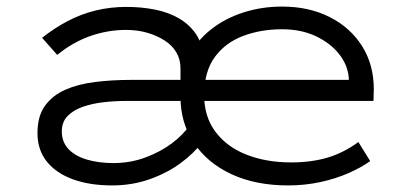

<svg xmlns="http://www.w3.org/2000/svg" viewBox="-20 -554 1266 584"><path d="M321 10Q253 10 202 -8.5Q151 -27 122.5 -62.5Q94 -98 94 -149Q94 -201 117 -232.5Q140 -264 178.5 -281Q217 -298 268.5 -304.5Q320 -311 378 -311H1059L1041 -293V-316Q1038 -356 1011.5 -389.5Q985 -423 940.5 -444Q896 -465 838 -465Q773 -465 719 -444.5Q665 -424 633 -380Q601 -336 601 -264Q601 -199 635.5 -153Q670 -107 730 -83.5Q790 -60 865 -60Q927 -60 976 -74.5Q1025 -89 1070 -122L1106 -64Q1078 -44 1039 -27Q1000 -10 953.5 0Q907 10 856 10Q758 10 684.5 -24Q611 -58 570 -119Q529 -180 529 -259Q529 -327 553 -378Q577 -429 620.5 -463.5Q664 -498 720 -516Q776 -534 838 -534Q920 -534 983 -502Q1046 -470 1081.5 -413.5Q1117 -357 1117 -282L1116 -247H365Q329 -247 294.5 -243Q260 -239 231.5 -229Q203 -219 185.5 -201Q168 -183 168 -154Q168 -123 187.5 -101.5Q207 -80 243 -69Q279 -58 325 -58Q377 -58 423.5 -75.5Q470 -93 504 -119Q538 -145 556 -172L593 -119Q570 -88 529.5 -58Q489 -28 435.5 -9Q382 10 321 10ZM529 -274V-346Q529 -373 516.5 -394.5Q504 -416 480.5 -431Q457 -446 427.5 -454.5Q398 -463 363 -463Q308 -463 255 -444.5Q202 -426 154 -387L108 -439Q146 -469 186 -490Q226 -511 270.5 -522Q315 -533 365 -533Q409 -533 450.5 -525Q492 -517 524.5 -498Q557 -479 577 -449Q597 -419 597 -377V-276Z"/></svg>

Font: Lexend Peta Light
Style: Regular
Weight: 300
Version: Version 1.007